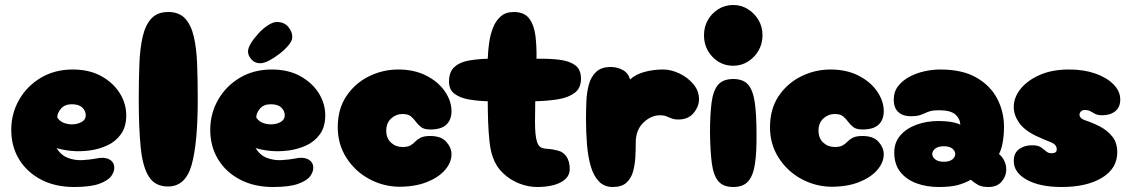

<svg xmlns="http://www.w3.org/2000/svg" viewBox="-20 -748 4526 768"><path d="M276 0Q201 0 144.5 -29.5Q88 -59 56.5 -110.5Q25 -162 25 -229Q25 -294 56.5 -349Q88 -404 143.5 -437Q199 -470 271 -470Q338 -470 386 -443Q434 -416 459.5 -374.5Q485 -333 485 -287Q485 -241 464 -211.5Q443 -182 409.5 -166.5Q376 -151 338 -146Q300 -141 265 -144.5Q230 -148 206 -156Q224 -127 251.5 -116.5Q279 -106 309.5 -107.5Q340 -109 365 -114Q396 -121 416 -111Q436 -101 437 -79Q438 -61 424.5 -43Q411 -25 376 -12.5Q341 0 276 0ZM209 -278Q219 -262 238 -255.5Q257 -249 276.5 -251Q296 -253 309.5 -262Q323 -271 323 -287Q323 -304 309.5 -317.5Q296 -331 267 -331Q239 -331 224 -313.5Q209 -296 209 -278Z M652 -2Q601 -2 576 -40.5Q551 -79 543 -156.5Q535 -234 535 -351Q535 -428 537.5 -492Q540 -556 551 -602.5Q562 -649 586 -674.5Q610 -700 653 -700Q696 -700 720 -674.5Q744 -649 755 -602.5Q766 -556 768.5 -492Q771 -428 771 -351Q771 -175 746.5 -88.5Q722 -2 652 -2Z M1072 0Q997 0 940.5 -29.5Q884 -59 852.5 -110.5Q821 -162 821 -229Q821 -294 852.5 -349Q884 -404 939.5 -437Q995 -470 1067 -470Q1134 -470 1182 -443Q1230 -416 1255.5 -374.5Q1281 -333 1281 -287Q1281 -241 1260 -211.5Q1239 -182 1205.5 -166.5Q1172 -151 1134 -146Q1096 -141 1061 -144.5Q1026 -148 1002 -156Q1020 -127 1047.5 -116.5Q1075 -106 1105.5 -107.5Q1136 -109 1161 -114Q1192 -121 1212 -111Q1232 -101 1233 -79Q1234 -61 1220.5 -43Q1207 -25 1172 -12.5Q1137 0 1072 0ZM1005 -278Q1015 -262 1034 -255.5Q1053 -249 1072.5 -251Q1092 -253 1105.5 -262Q1119 -271 1119 -287Q1119 -304 1105.5 -317.5Q1092 -331 1063 -331Q1035 -331 1020 -313.5Q1005 -296 1005 -278ZM1021 -495Q999 -495 985.5 -510.5Q972 -526 972 -542Q972 -556 984 -575.5Q996 -595 1014 -614.5Q1032 -634 1052 -647Q1072 -660 1087 -660Q1118 -660 1134 -639.5Q1150 -619 1149 -599Q1149 -585 1134.5 -567.5Q1120 -550 1099 -533.5Q1078 -517 1057 -506Q1036 -495 1021 -495Z M1576 -1Q1512 -2 1456 -32.5Q1400 -63 1365.5 -117Q1331 -171 1331 -239Q1331 -312 1365.5 -363.5Q1400 -415 1455.5 -442.5Q1511 -470 1573 -470Q1637 -470 1685 -445.5Q1733 -421 1759.5 -382.5Q1786 -344 1786 -303Q1786 -269 1765.5 -249.5Q1745 -230 1701 -230Q1677 -230 1664.5 -239.5Q1652 -249 1643.5 -261Q1635 -273 1623.5 -282.5Q1612 -292 1590 -292Q1564 -292 1544.5 -274Q1525 -256 1525 -226Q1525 -195 1544 -177.5Q1563 -160 1590 -160Q1611 -160 1622 -166.5Q1633 -173 1641.5 -182Q1650 -191 1663 -197.5Q1676 -204 1701 -204Q1745 -204 1765.5 -180.5Q1786 -157 1786 -131Q1786 -98 1760 -68Q1734 -38 1687 -19.5Q1640 -1 1576 -1Z M2128 0Q2093 0 2057 -14Q2021 -28 1992.5 -55Q1964 -82 1951 -120Q1942 -145 1938 -182Q1934 -219 1932.5 -261Q1931 -303 1931 -343Q1892 -344 1856.5 -350Q1821 -356 1798.5 -372.5Q1776 -389 1776 -421Q1776 -460 1797 -479.5Q1818 -499 1853.5 -505.5Q1889 -512 1931 -513Q1932 -544 1936.5 -576.5Q1941 -609 1952 -637Q1963 -665 1983 -682.5Q2003 -700 2035 -700Q2078 -700 2097.5 -673Q2117 -646 2122 -603Q2127 -560 2126 -513Q2178 -514 2218 -509Q2258 -504 2281 -487Q2304 -470 2304 -433Q2304 -395 2278 -376Q2252 -357 2210 -350.5Q2168 -344 2121 -343Q2121 -324 2120.5 -303.5Q2120 -283 2120 -262Q2120 -205 2128 -181Q2134 -163 2144.5 -158Q2155 -153 2171 -152.5Q2187 -152 2210 -146Q2233 -141 2246 -121.5Q2259 -102 2259 -72Q2259 -38 2223.5 -19Q2188 0 2128 0Z M2431 0Q2397 0 2375.5 -22.5Q2354 -45 2343 -83Q2332 -121 2328 -170Q2324 -219 2324 -271Q2324 -306 2325.5 -342.5Q2327 -379 2335.5 -410Q2344 -441 2364.5 -460.5Q2385 -480 2423 -480Q2450 -480 2472 -467.5Q2494 -455 2500 -430Q2523 -451 2558.5 -460.5Q2594 -470 2632 -470Q2664 -470 2697 -454.5Q2730 -439 2753 -412Q2776 -385 2776 -351Q2776 -322 2754.5 -296Q2733 -270 2694 -270Q2677 -270 2666 -274.5Q2655 -279 2645 -283Q2635 -287 2621 -287Q2584 -287 2553.5 -257.5Q2523 -228 2523 -178Q2523 -152 2521.5 -121.5Q2520 -91 2512.5 -63Q2505 -35 2486 -17.5Q2467 0 2431 0Z M2913 -485Q2864 -485 2830 -520.5Q2796 -556 2796 -607Q2796 -641 2811.5 -668Q2827 -695 2853.5 -711.5Q2880 -728 2913 -728Q2945 -728 2971.5 -711.5Q2998 -695 3014 -668Q3030 -641 3030 -607Q3030 -573 3014 -545.5Q2998 -518 2971.5 -501.5Q2945 -485 2913 -485ZM2913 0Q2873 0 2853.5 -23Q2834 -46 2827.5 -93.5Q2821 -141 2820 -216Q2820 -291 2826.5 -339Q2833 -387 2853 -409.5Q2873 -432 2913 -432Q2953 -432 2972.5 -409.5Q2992 -387 2999 -339Q3006 -291 3006 -216Q3007 -141 3000 -93.5Q2993 -46 2973 -23Q2953 0 2913 0Z M3305 -1Q3241 -2 3185 -32.5Q3129 -63 3094.5 -117Q3060 -171 3060 -239Q3060 -312 3094.5 -363.5Q3129 -415 3184.5 -442.5Q3240 -470 3302 -470Q3366 -470 3414 -445.5Q3462 -421 3488.5 -382.5Q3515 -344 3515 -303Q3515 -269 3494.5 -249.5Q3474 -230 3430 -230Q3406 -230 3393.5 -239.5Q3381 -249 3372.5 -261Q3364 -273 3352.5 -282.5Q3341 -292 3319 -292Q3293 -292 3273.5 -274Q3254 -256 3254 -226Q3254 -195 3273 -177.5Q3292 -160 3319 -160Q3340 -160 3351 -166.5Q3362 -173 3370.5 -182Q3379 -191 3392 -197.5Q3405 -204 3430 -204Q3474 -204 3494.5 -180.5Q3515 -157 3515 -131Q3515 -98 3489 -68Q3463 -38 3416 -19.5Q3369 -1 3305 -1Z M3735 0Q3686 0 3645.5 -15Q3605 -30 3581 -60.5Q3557 -91 3557 -138Q3557 -178 3581 -206Q3605 -234 3645.5 -249Q3686 -264 3735 -264Q3764 -264 3788 -259.5Q3812 -255 3821 -249Q3821 -272 3802 -289.5Q3783 -307 3736 -307Q3714 -307 3701.5 -303.5Q3689 -300 3679 -295Q3669 -290 3656.5 -286.5Q3644 -283 3623 -283Q3592 -283 3573.5 -299.5Q3555 -316 3555 -350Q3555 -381 3572.5 -403.5Q3590 -426 3618 -441Q3646 -456 3678.5 -463Q3711 -470 3741 -470Q3830 -470 3886 -437.5Q3942 -405 3969 -353Q3996 -301 3996 -240Q3996 -206 3990.5 -177Q3985 -148 3976 -132Q3990 -120 3997.5 -104Q4005 -88 4005 -71Q4005 -43 3986.5 -21.5Q3968 0 3934 0Q3908 0 3893 -8Q3878 -16 3863 -29Q3839 -15 3810 -7.5Q3781 0 3735 0ZM3755 -101Q3778 -101 3789.5 -110.5Q3801 -120 3801 -132Q3801 -144 3789.5 -153.5Q3778 -163 3755 -163Q3733 -163 3721 -153.5Q3709 -144 3709 -132Q3709 -120 3721 -110.5Q3733 -101 3755 -101Z M4227 0Q4139 0 4087 -29Q4035 -58 4035 -104Q4035 -136 4056.5 -151.5Q4078 -167 4108 -167Q4132 -167 4143.5 -159Q4155 -151 4164 -143Q4173 -135 4186 -135Q4207 -135 4207 -150Q4207 -170 4183.5 -179Q4160 -188 4125 -204Q4077 -227 4056 -257.5Q4035 -288 4035 -320Q4035 -358 4062 -392Q4089 -426 4138.5 -448Q4188 -470 4257 -470Q4315 -470 4361 -454Q4407 -438 4434 -410.5Q4461 -383 4461 -350Q4461 -319 4441 -303Q4421 -287 4389 -287Q4371 -287 4360.5 -292.5Q4350 -298 4341.5 -303Q4333 -308 4318 -308Q4310 -308 4304 -302.5Q4298 -297 4298 -289Q4298 -283 4303 -277Q4308 -271 4320 -267Q4351 -257 4380.5 -241.5Q4410 -226 4429.5 -201.5Q4449 -177 4449 -139Q4449 -74 4388 -37Q4327 0 4227 0Z"/></svg>

Font: Cherry Bomb One
Style: Regular
Weight: 400
Designer: satsuyako
Foundry: satsuyako
Version: Version 4.100; ttfautohint (v1.8.3)